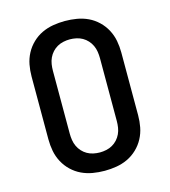

<svg xmlns="http://www.w3.org/2000/svg" viewBox="-111 -832 823 930"><g transform="rotate(-15 300.0 -367.5)"><path d="M300 8Q270 8 240.5 3Q211 -2 184.5 -14.5Q158 -27 136 -48Q114 -69 100 -95.5Q86 -122 80.5 -151Q75 -180 75 -210V-525Q75 -555 80.5 -584Q86 -613 100 -639.5Q114 -666 136 -687Q158 -708 184.5 -720.5Q211 -733 240.5 -738Q270 -743 300 -743Q330 -743 359.5 -738Q389 -733 415.5 -720.5Q442 -708 464 -687Q486 -666 500 -639.5Q514 -613 519.5 -584Q525 -555 525 -525V-210Q525 -180 519.5 -151Q514 -122 500 -95.5Q486 -69 464 -48Q442 -27 415.5 -14.5Q389 -2 359.5 3Q330 8 300 8ZM300 -84Q316 -84 332.5 -87.5Q349 -91 363 -99Q377 -107 388 -119Q399 -131 406 -146Q413 -161 415.5 -177.5Q418 -194 418 -210V-525Q418 -541 415.5 -557.5Q413 -574 406 -589Q399 -604 388 -616Q377 -628 363 -636Q349 -644 332.5 -647.5Q316 -651 300 -651Q284 -651 267.5 -647.5Q251 -644 237 -636Q223 -628 212 -616Q201 -604 194 -589Q187 -574 184.5 -557.5Q182 -541 182 -525V-210Q182 -194 184.5 -177.5Q187 -161 194 -146Q201 -131 212 -119Q223 -107 237 -99Q251 -91 267.5 -87.5Q284 -84 300 -84Z"/></g></svg>

Font: Iosevka Aile Semibold
Style: Regular
Weight: 600
Designer: Belleve Invis
Foundry: Belleve Invis
Version: Version 31.1.0; ttfautohint (v1.8.4)